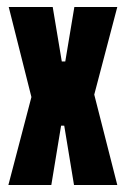

<svg xmlns="http://www.w3.org/2000/svg" viewBox="-20 -530 359 550"><path d="M4 0 70 -252 5 -510H131L157 -354H167L193 -510H316L250 -259L316 0H192L164 -170H155L127 0Z"/></svg>

Font: Saira Ultra Condensed Black
Style: Regular
Weight: 900
Width: 1
Designer: Hector Gatti with collaboration of the Omnibus-Type team
Foundry: Omnibus-Type
Version: Version 1.001; ttfautohint (v1.8)